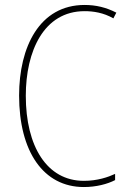

<svg xmlns="http://www.w3.org/2000/svg" viewBox="-20 -744 515 774"><path d="M321 -699C356 -699 397 -693 437 -670L449 -693C408 -714 367 -724 321 -724C139 -724 57 -554 57 -359C57 -133 155 10 318 10C368 10 413 -2 444 -18V-43C416 -30 373 -15 318 -15C169 -15 84 -154 84 -358C84 -537 156 -699 321 -699Z"/></svg>

Font: Noto Sans Khmer UI Condensed Thin
Style: Regular
Weight: 100
Width: 3
Designer: Danh Hong and the Monotype Design Team
Foundry: Monotype Imaging Inc.
Version: Version 2.002